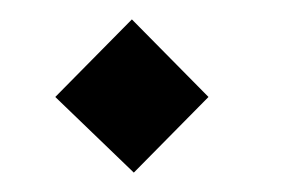

<svg xmlns="http://www.w3.org/2000/svg" viewBox="-20 -423 299 198"><path d="M118 -245 37 -323 116 -403 195 -323Z"/></svg>

Font: Narnoor Medium
Style: Regular
Weight: 500
Designer: S. Sridhar Murthy
Foundry: SIL International
Version: Version 3.000